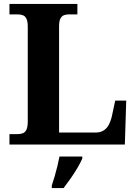

<svg xmlns="http://www.w3.org/2000/svg" viewBox="-20 -734 694 975"><path d="M28 0V-53H70Q85 -53 96.5 -57.5Q108 -62 114.5 -76Q121 -90 121 -118V-596Q121 -625 114.5 -638.5Q108 -652 96.5 -656.5Q85 -661 70 -661H28V-714H373V-661H331Q317 -661 305.5 -657Q294 -653 287 -640Q280 -627 280 -600V-61H466Q489 -61 505.5 -71Q522 -81 532.5 -100.5Q543 -120 549 -148L565 -223H621L614 0ZM243 208Q250 188 257.5 162Q265 136 271.5 109.5Q278 83 282 61H398V71Q389 92 373 119Q357 146 338.5 172.5Q320 199 303 221H243Z"/></svg>

Font: Noto Serif Gujarati
Style: Bold
Weight: 700
Version: Version 2.102